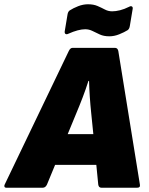

<svg xmlns="http://www.w3.org/2000/svg" viewBox="-54 -879 698 899"><path d="M-25 0Q-31 0 -33 -4.5Q-35 -9 -32 -15L268 -640Q275 -655 286 -655H484Q497 -655 500 -640L601 -15Q604 0 588 0H421Q408 0 406 -15L397 -107H204L166 -15Q159 0 146 0ZM303 -348 263 -251H383L373 -350Q369 -388 366.5 -425.5Q364 -463 363 -500H360Q348 -462 333.5 -424Q319 -386 303 -348ZM458 -709Q432 -709 413.5 -717.5Q395 -726 379 -734Q363 -742 345 -742Q313 -742 266 -721Q258 -717 253 -720Q248 -723 249 -732L262 -810Q264 -824 272 -830Q289 -841 312 -850Q335 -859 358 -859Q384 -859 402.5 -851Q421 -843 437 -834.5Q453 -826 471 -826Q488 -826 508 -831Q528 -836 550 -847Q559 -852 564 -848.5Q569 -845 567 -836L554 -758Q552 -744 544 -738Q528 -728 504.5 -718.5Q481 -709 458 -709Z"/></svg>

Font: Sofia Sans ExtraBlack
Style: Italic
Weight: 1000
Italic angle: -9°
Designer: Botio Nikoltchev, Ani Petrova
Foundry: lettersoup
Version: Version 4.100; ttfautohint (v1.8.4.7-5d5b)